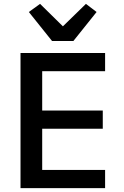

<svg xmlns="http://www.w3.org/2000/svg" viewBox="-20 -972 640 992"><path d="M523 0V-94H198V-307H511V-401H198V-604H523V-698H86V0ZM359 -760 479 -910 424 -952 305 -836 187 -952 129 -910 249 -760Z"/></svg>

Font: IBM Mono Medium
Style: Regular
Weight: 500
Monospace: yes
Designer: Mike Abbink, Paul van der Laan, Pieter van Rosmalen
Foundry: Bold Monday
Version: Version 2.3